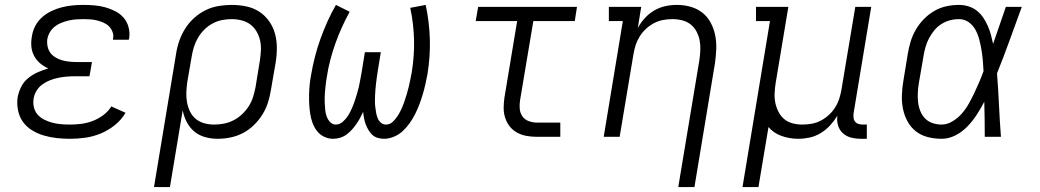

<svg xmlns="http://www.w3.org/2000/svg" viewBox="-20 -558 4240 783"><path d="M265 8Q238 8 211 5Q184 2 158.5 -5.5Q133 -13 111 -26.5Q89 -40 74 -60.5Q59 -81 53.5 -108Q48 -135 52 -162Q56 -183 66.5 -204Q77 -225 95 -239.5Q113 -254 134.5 -263.5Q156 -273 177 -279Q159 -287 144 -299.5Q129 -312 119.5 -329.5Q110 -347 108 -367.5Q106 -388 110 -409Q113 -431 123.5 -451.5Q134 -472 151.5 -487.5Q169 -503 190 -513Q211 -523 233 -528.5Q255 -534 276.5 -536Q298 -538 320 -538Q343 -538 366 -536Q389 -534 410 -528Q431 -522 450.5 -512Q470 -502 484 -486Q498 -470 504 -448Q510 -426 507 -404Q506 -402 506 -399.5Q506 -397 505 -396H440Q441 -397 441 -398Q441 -399 441 -400Q444 -414 439 -427.5Q434 -441 424.5 -450.5Q415 -460 402.5 -465.5Q390 -471 376.5 -474.5Q363 -478 349 -479Q335 -480 320 -480Q305 -480 290.5 -479Q276 -478 261 -474.5Q246 -471 231.5 -465.5Q217 -460 204.5 -450.5Q192 -441 184 -427.5Q176 -414 173 -399Q171 -384 174 -369Q177 -354 185.5 -342.5Q194 -331 207 -323.5Q220 -316 234 -312Q248 -308 263.5 -306.5Q279 -305 294 -305H355L345 -247H285Q268 -247 251 -245.5Q234 -244 217 -240.5Q200 -237 183.5 -230.5Q167 -224 152.5 -213.5Q138 -203 128.5 -187Q119 -171 117 -155Q114 -137 118.5 -119.5Q123 -102 134.5 -89.5Q146 -77 161.5 -69.5Q177 -62 194 -57.5Q211 -53 229 -51.5Q247 -50 265 -50Q288 -50 311.5 -53Q335 -56 357.5 -64.5Q380 -73 400.5 -88Q421 -103 434 -124L492 -98Q475 -69 448 -47.5Q421 -26 390.5 -13.5Q360 -1 328.5 3.5Q297 8 265 8Z M608 205 698 -338Q702 -365 711 -391Q720 -417 735 -441Q750 -465 771.5 -484.5Q793 -504 818.5 -516.5Q844 -529 871.5 -533.5Q899 -538 925 -538Q955 -538 984 -532Q1013 -526 1037 -510.5Q1061 -495 1077.5 -471.5Q1094 -448 1101.5 -420.5Q1109 -393 1109 -362.5Q1109 -332 1104 -302L1085 -192Q1081 -166 1073 -140.5Q1065 -115 1050.5 -91.5Q1036 -68 1015.5 -48Q995 -28 971 -15.5Q947 -3 920.5 2.5Q894 8 868 8Q841 8 816 1Q791 -6 772 -22Q753 -38 741.5 -60.5Q730 -83 725 -108L673 205ZM853 -50Q874 -50 894 -54Q914 -58 932.5 -67.5Q951 -77 967 -92Q983 -107 994.5 -125Q1006 -143 1012 -162.5Q1018 -182 1022 -202L1040 -312Q1043 -332 1044 -353Q1045 -374 1040.5 -393.5Q1036 -413 1026 -430Q1016 -447 1000.5 -458.5Q985 -470 965 -475Q945 -480 924 -480Q905 -480 885 -476Q865 -472 846.5 -462Q828 -452 813 -437Q798 -422 787.5 -404Q777 -386 771 -367Q765 -348 762 -329L744 -225Q741 -204 740 -183Q739 -162 742.5 -142Q746 -122 754.5 -104Q763 -86 778 -73.5Q793 -61 812.5 -55.5Q832 -50 853 -50Z M1338 8Q1319 8 1301.5 -0.5Q1284 -9 1272.5 -24Q1261 -39 1254.5 -57Q1248 -75 1245 -94.5Q1242 -114 1241 -133.5Q1240 -153 1240.5 -173.5Q1241 -194 1243 -214Q1245 -234 1249 -254Q1255 -290 1264.5 -327Q1274 -364 1287 -400Q1300 -436 1315.5 -470.5Q1331 -505 1350 -538L1406 -510Q1389 -479 1374.5 -447Q1360 -415 1348 -381.5Q1336 -348 1327 -313.5Q1318 -279 1313 -245Q1311 -234 1309.5 -223Q1308 -212 1307 -201Q1306 -190 1305 -179Q1304 -168 1304 -156.5Q1304 -145 1304.5 -134.5Q1305 -124 1306 -113Q1307 -102 1309.5 -92Q1312 -82 1317 -72.5Q1322 -63 1330.5 -56.5Q1339 -50 1350 -50Q1365 -50 1378 -61.5Q1391 -73 1399.5 -86.5Q1408 -100 1414.5 -115Q1421 -130 1426 -144.5Q1431 -159 1435.5 -174Q1440 -189 1443.5 -204Q1447 -219 1449.5 -234.5Q1452 -250 1455 -265L1468 -345H1533L1520 -265Q1518 -253 1516.5 -241Q1515 -229 1513.5 -217Q1512 -205 1511 -192.5Q1510 -180 1509.5 -168Q1509 -156 1509 -144.5Q1509 -133 1510.5 -121Q1512 -109 1514 -97.5Q1516 -86 1520.5 -75.5Q1525 -65 1533.5 -57.5Q1542 -50 1554 -50Q1570 -50 1582 -61.5Q1594 -73 1602.5 -86.5Q1611 -100 1617.5 -114.5Q1624 -129 1629 -143.5Q1634 -158 1638.5 -173Q1643 -188 1646.5 -202.5Q1650 -217 1653 -232Q1656 -247 1659 -262Q1670 -329 1668.5 -395Q1667 -461 1653 -526L1716 -538Q1731 -468 1733 -397.5Q1735 -327 1723 -254Q1719 -234 1714.5 -213.5Q1710 -193 1704 -173Q1698 -153 1690.5 -133Q1683 -113 1673.5 -94Q1664 -75 1651.5 -57Q1639 -39 1623 -24Q1607 -9 1586.5 -0.5Q1566 8 1546 8Q1532 8 1519.5 4Q1507 0 1498 -8.5Q1489 -17 1482.5 -28Q1476 -39 1471.5 -51Q1467 -63 1464.5 -76Q1462 -89 1461 -102Q1455 -89 1448 -76Q1441 -63 1432.5 -51Q1424 -39 1414 -28Q1404 -17 1392 -8.5Q1380 0 1366 4Q1352 8 1338 8Z M2171 0Q2149 0 2128.5 -3.5Q2108 -7 2090 -16.5Q2072 -26 2059.5 -41.5Q2047 -57 2040.5 -76.5Q2034 -96 2034 -117Q2034 -138 2037 -159L2089 -472H1920L1930 -530H2333L2324 -472H2155L2101 -150Q2098 -132 2099.5 -114.5Q2101 -97 2110.5 -83.5Q2120 -70 2136.5 -64Q2153 -58 2171 -58H2265V0Z M2746 205 2832 -312Q2835 -332 2836 -352.5Q2837 -373 2833.5 -392Q2830 -411 2821 -428.5Q2812 -446 2797 -458Q2782 -470 2762.5 -475Q2743 -480 2723 -480Q2723 -480 2723 -480Q2723 -480 2723 -480Q2703 -480 2684 -476.5Q2665 -473 2647 -463.5Q2629 -454 2614 -440Q2599 -426 2588.5 -409Q2578 -392 2572 -373Q2566 -354 2563 -335L2507 0H2442L2520 -472H2463V-530H2595L2581 -444Q2593 -466 2610 -484.5Q2627 -503 2648.5 -515.5Q2670 -528 2693.5 -533Q2717 -538 2741 -538Q2769 -538 2796 -530.5Q2823 -523 2844 -506.5Q2865 -490 2878 -466Q2891 -442 2896.5 -415Q2902 -388 2901 -359.5Q2900 -331 2896 -302L2812 205Z M3008 205 3120 -472H3063V-530H3195L3143 -218Q3140 -198 3139 -177.5Q3138 -157 3142 -138Q3146 -119 3155 -101.5Q3164 -84 3178.5 -72Q3193 -60 3212.5 -55Q3232 -50 3252 -50Q3252 -50 3252.5 -50Q3253 -50 3253 -50Q3272 -50 3291 -53.5Q3310 -57 3328 -66.5Q3346 -76 3361 -90Q3376 -104 3386.5 -121Q3397 -138 3403 -157Q3409 -176 3412 -195L3468 -530H3533L3461 -96Q3460 -86 3461 -77Q3462 -68 3467.5 -61.5Q3473 -55 3481.5 -52.5Q3490 -50 3499 -50H3515V8H3490Q3470 8 3450.5 3Q3431 -2 3417 -15Q3403 -28 3397.5 -47Q3392 -66 3395 -86Q3382 -65 3365 -46.5Q3348 -28 3326.5 -15Q3305 -2 3281.5 3Q3258 8 3235 8Q3200 8 3167.5 -3.5Q3135 -15 3114 -40L3073 205Z M3820 8Q3791 8 3763.5 1Q3736 -6 3715 -22.5Q3694 -39 3681 -63Q3668 -87 3662.5 -114Q3657 -141 3658 -170Q3659 -199 3664 -228L3682 -338Q3686 -363 3693.5 -388Q3701 -413 3714.5 -436.5Q3728 -460 3747.5 -480Q3767 -500 3790.5 -513.5Q3814 -527 3839.5 -532.5Q3865 -538 3891 -538Q3911 -538 3930 -532Q3949 -526 3964 -514Q3979 -502 3989.5 -486.5Q4000 -471 4008 -453Q4016 -435 4021 -416.5Q4026 -398 4030 -379Q4043 -417 4056 -454.5Q4069 -492 4082 -530H4147Q4122 -462 4097.5 -394Q4073 -326 4046 -259Q4051 -194 4054 -129.5Q4057 -65 4062 0H3996Q3996 -36 3995.5 -72Q3995 -108 3994 -143Q3980 -116 3963.5 -90.5Q3947 -65 3925.5 -42.5Q3904 -20 3876.5 -6Q3849 8 3820 8ZM3820 -50Q3843 -50 3865 -63.5Q3887 -77 3903 -95.5Q3919 -114 3931 -135.5Q3943 -157 3953.5 -179Q3964 -201 3973.5 -223.5Q3983 -246 3991 -268Q3990 -290 3988 -312Q3986 -334 3982.5 -355Q3979 -376 3973.5 -397Q3968 -418 3958 -436.5Q3948 -455 3930.5 -467.5Q3913 -480 3891 -480Q3872 -480 3853.5 -475Q3835 -470 3818.5 -459.5Q3802 -449 3789.5 -433.5Q3777 -418 3768 -400.5Q3759 -383 3754 -365Q3749 -347 3746 -328L3727 -218Q3724 -199 3723 -179.5Q3722 -160 3724 -141.5Q3726 -123 3733 -105.5Q3740 -88 3752.5 -75Q3765 -62 3783 -56Q3801 -50 3820 -50Z"/></svg>

Font: Iosevka Slab Light Extended
Style: Italic
Weight: 300
Width: 7
Italic angle: -9°
Monospace: yes
Designer: Belleve Invis
Foundry: Belleve Invis
Version: Version 11.1.0; ttfautohint (v1.8.3)